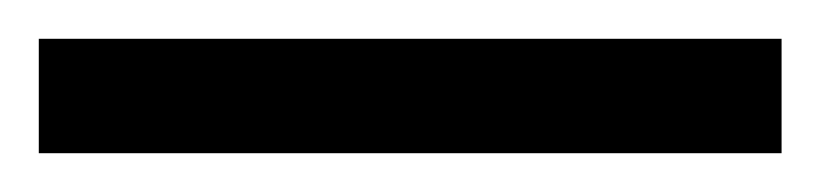

<svg xmlns="http://www.w3.org/2000/svg" viewBox="-25 -839 423 99"><path d="M-5 -760V-819H378V-760Z"/></svg>

Font: Noto Serif Hebrew ExtraCondensed
Style: Bold
Weight: 700
Width: 2
Designer: Monotype Design Team
Foundry: Monotype Imaging Inc.
Version: Version 2.004; ttfautohint (v1.8.4.7-5d5b)